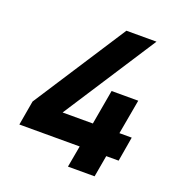

<svg xmlns="http://www.w3.org/2000/svg" viewBox="-135 -862 909 975"><g transform="rotate(20 320.0 -375.0)"><path d="M593.5 -249 571 -116.5H504L483.5 0H339.5L360.5 -116.5H34.5L57.5 -249L382.5 -750H545L220 -249H383.5L416.5 -436.5H560.5L527 -249Z"/></g></svg>

Font: Russisch Sans ExtraBold
Style: Italic
Weight: 800
Width: 4
Italic angle: -10°
Designer: Michael Sharanda (font) & Cristiano Sobral (main changes)
Foundry: Michael Sharanda
Version: Version 2.00;September 8, 2020;FontCreator 13.0.0.2681 64-bi